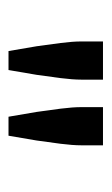

<svg xmlns="http://www.w3.org/2000/svg" viewBox="72 -862 256 440"><g transform="rotate(90 200.0 -642.0)"><path d="M162.5 -750V-700Q162.5 -681 159 -653Q155.5 -625 151.5 -598Q146.5 -567 140.5 -533.5H97Q91 -567 86 -598Q82 -625 78.5 -653Q75 -681 75 -700V-750ZM313 -750V-700Q313 -681 309.5 -653Q306 -625 302 -598Q297 -567 291 -533.5H247.5Q241.5 -567 236.5 -598Q232.5 -625 229 -653Q225.5 -681 225.5 -700V-750Z"/></g></svg>

Font: B612
Style: Regular
Weight: 400
Designer: Nicolas Chauveau, Thomas Paillot, Jonathan Favre-Lamarine, Jean-Luc Vinot
Foundry: AIRBUS
Version: Version 1.008